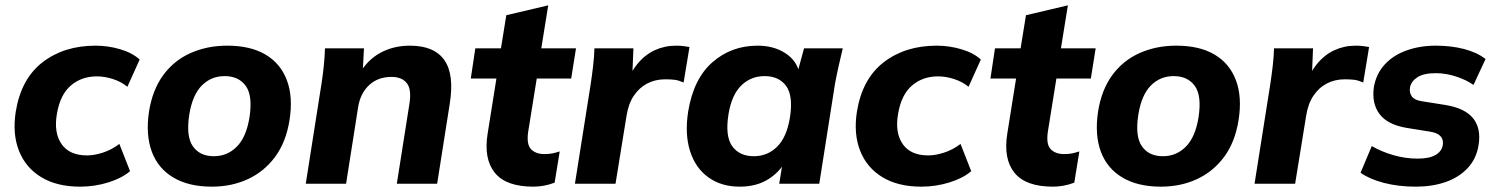

<svg xmlns="http://www.w3.org/2000/svg" viewBox="-20 -688 5607 719"><path d="M280 11Q193 11 134.5 -24.5Q76 -60 51 -123.5Q26 -187 39 -270Q59 -393 139.5 -455Q220 -517 338 -517Q385 -517 430.5 -503.5Q476 -490 503 -465L457 -363Q434 -382 403 -392Q372 -402 343 -402Q285 -402 245 -367.5Q205 -333 193 -261Q181 -191 210.5 -148.5Q240 -106 306 -106Q333 -106 365.5 -116.5Q398 -127 427 -149L467 -47Q437 -21 386 -5Q335 11 280 11Z M773 11Q687 11 629.5 -23Q572 -57 548.5 -120Q525 -183 538 -270Q551 -352 591.5 -407Q632 -462 694 -489.5Q756 -517 831 -517Q918 -517 974.5 -483.5Q1031 -450 1054.5 -387Q1078 -324 1064 -237Q1051 -156 1010.5 -101Q970 -46 909 -17.5Q848 11 773 11ZM781 -103Q831 -103 866.5 -138.5Q902 -174 914 -247Q927 -329 900.5 -366Q874 -403 821 -403Q771 -403 736 -368Q701 -333 689 -260Q676 -178 702 -140.5Q728 -103 781 -103Z M1125 0 1184 -375Q1189 -407 1192.5 -440.5Q1196 -474 1197 -507H1343L1338 -413L1326 -412Q1356 -464 1405 -490.5Q1454 -517 1515 -517Q1606 -517 1644 -463Q1682 -409 1664 -298L1617 0H1466L1513 -298Q1522 -353 1503.5 -376.5Q1485 -400 1446 -400Q1395 -400 1362 -369Q1329 -338 1321 -286L1276 0Z M1977 11Q1875 11 1833 -41Q1791 -93 1806 -187L1839 -394H1743L1760 -507H1856L1876 -631L2033 -668L2007 -507H2137L2119 -394H1990L1958 -195Q1951 -148 1968.5 -129.5Q1986 -111 2019 -111Q2035 -111 2048 -113.5Q2061 -116 2076 -121L2057 -4Q2036 4 2016 7.5Q1996 11 1977 11Z M2133 0 2192 -373Q2197 -406 2201 -440Q2205 -474 2206 -507H2352L2346 -359H2320Q2338 -413 2366.5 -448Q2395 -483 2432 -500Q2469 -517 2512 -517Q2526 -517 2538.5 -515.5Q2551 -514 2562 -512L2540 -379Q2522 -387 2507.5 -389Q2493 -391 2471 -391Q2434 -391 2404 -375.5Q2374 -360 2353.5 -329.5Q2333 -299 2326 -253L2285 0Z M2750 11Q2681 11 2632.5 -24Q2584 -59 2564 -122.5Q2544 -186 2557 -270Q2577 -393 2648 -455Q2719 -517 2817 -517Q2878 -517 2921.5 -488.5Q2965 -460 2974 -412L2964 -408L2991 -507H3136Q3128 -474 3120.5 -440.5Q3113 -407 3107 -375L3048 0H2898L2914 -99H2930Q2906 -49 2860.5 -19Q2815 11 2750 11ZM2803 -103Q2854 -103 2890 -138.5Q2926 -174 2938 -247Q2951 -329 2924 -366Q2897 -403 2843 -403Q2792 -403 2756 -368Q2720 -333 2708 -260Q2695 -178 2722 -140.5Q2749 -103 2803 -103Z M3430 11Q3343 11 3284.5 -24.5Q3226 -60 3201 -123.5Q3176 -187 3189 -270Q3209 -393 3289.5 -455Q3370 -517 3488 -517Q3535 -517 3580.5 -503.5Q3626 -490 3653 -465L3607 -363Q3584 -382 3553 -392Q3522 -402 3493 -402Q3435 -402 3395 -367.5Q3355 -333 3343 -261Q3331 -191 3360.5 -148.5Q3390 -106 3456 -106Q3483 -106 3515.5 -116.5Q3548 -127 3577 -149L3617 -47Q3587 -21 3536 -5Q3485 11 3430 11Z M3923 11Q3821 11 3779 -41Q3737 -93 3752 -187L3785 -394H3689L3706 -507H3802L3822 -631L3979 -668L3953 -507H4083L4065 -394H3936L3904 -195Q3897 -148 3914.5 -129.5Q3932 -111 3965 -111Q3981 -111 3994 -113.5Q4007 -116 4022 -121L4003 -4Q3982 4 3962 7.5Q3942 11 3923 11Z M4327 11Q4241 11 4183.5 -23Q4126 -57 4102.5 -120Q4079 -183 4092 -270Q4105 -352 4145.5 -407Q4186 -462 4248 -489.5Q4310 -517 4385 -517Q4472 -517 4528.5 -483.5Q4585 -450 4608.5 -387Q4632 -324 4618 -237Q4605 -156 4564.5 -101Q4524 -46 4463 -17.5Q4402 11 4327 11ZM4335 -103Q4385 -103 4420.5 -138.5Q4456 -174 4468 -247Q4481 -329 4454.5 -366Q4428 -403 4375 -403Q4325 -403 4290 -368Q4255 -333 4243 -260Q4230 -178 4256 -140.5Q4282 -103 4335 -103Z M4678 0 4737 -373Q4742 -406 4746 -440Q4750 -474 4751 -507H4897L4891 -359H4865Q4883 -413 4911.5 -448Q4940 -483 4977 -500Q5014 -517 5057 -517Q5071 -517 5083.5 -515.5Q5096 -514 5107 -512L5085 -379Q5067 -387 5052.5 -389Q5038 -391 5016 -391Q4979 -391 4949 -375.5Q4919 -360 4898.5 -329.5Q4878 -299 4871 -253L4830 0Z M5282 11Q5217 11 5163 -3Q5109 -17 5075 -41L5117 -141Q5153 -120 5198 -107Q5243 -94 5289 -94Q5332 -94 5355.5 -107.5Q5379 -121 5383 -145Q5386 -166 5374 -178.5Q5362 -191 5335 -195L5248 -209Q5176 -221 5146 -261Q5116 -301 5125 -363Q5134 -412 5165.5 -446.5Q5197 -481 5247 -499Q5297 -517 5357 -517Q5414 -517 5462.5 -504.5Q5511 -492 5543 -467L5498 -370Q5471 -389 5432.5 -401.5Q5394 -414 5357 -414Q5311 -414 5287.5 -398.5Q5264 -383 5260 -360Q5257 -341 5267 -327Q5277 -313 5304 -309L5392 -295Q5466 -283 5496.5 -245Q5527 -207 5517 -145Q5509 -94 5476.5 -59Q5444 -24 5394 -6.5Q5344 11 5282 11Z"/></svg>

Font: Mulish ExtraLight ExtraBold
Style: Italic
Weight: 800
Italic angle: -9°
Version: Version 3.603